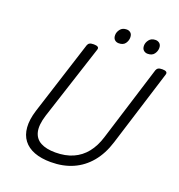

<svg xmlns="http://www.w3.org/2000/svg" viewBox="-201 -1353 1433 1537"><g transform="rotate(20 515.5 -584.0)"><path d="M404 19Q322 19 263 -3.5Q204 -26 170.5 -70Q137 -114 132 -178.5Q127 -243 153 -326L355 -958Q360 -972 371.5 -978.5Q383 -985 407 -985Q430 -985 441 -978Q452 -971 447 -955L239 -315Q212 -228 225 -173Q238 -118 286 -92Q334 -66 412 -66Q497 -66 561.5 -94.5Q626 -123 670.5 -178.5Q715 -234 740 -315L940 -958Q945 -972 956.5 -978.5Q968 -985 991 -985Q1039 -985 1030 -955L827 -304Q794 -198 734 -126Q674 -54 591 -17.5Q508 19 404 19ZM590 -1061Q569 -1061 555 -1074Q541 -1087 541 -1113Q541 -1139 559.5 -1163Q578 -1187 614 -1187Q634 -1187 648 -1174.5Q662 -1162 662 -1136Q662 -1108 645 -1084.5Q628 -1061 590 -1061ZM836 -1061Q816 -1061 801.5 -1074Q787 -1087 787 -1113Q787 -1139 805.5 -1163Q824 -1187 860 -1187Q880 -1187 894.5 -1174.5Q909 -1162 909 -1136Q909 -1109 891.5 -1085Q874 -1061 836 -1061Z"/></g></svg>

Font: Playwrite NO
Style: Regular
Weight: 400
Designer: Veronika Burian, José Scaglione
Foundry: TypeTogether
Version: Version 1.002